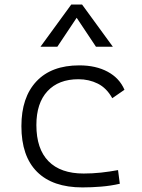

<svg xmlns="http://www.w3.org/2000/svg" viewBox="-20 -815 626 845"><path d="M342.8 9.8Q211.9 9.8 143.1 -58.8Q74.2 -127.4 74.2 -259.8Q74.2 -386.7 140.4 -457Q206.5 -527.3 329.1 -527.3Q401.9 -527.3 453.9 -499.3Q505.9 -471.2 527.8 -419.9L474.1 -382.8Q449.2 -427.7 410.4 -447Q371.6 -466.3 325.2 -466.3Q237.8 -466.3 189 -413.8Q140.1 -361.3 140.1 -264.6Q140.1 -159.7 193.4 -105.5Q246.6 -51.3 348.1 -51.3Q386.7 -51.3 424.8 -55.4Q462.9 -59.6 499.5 -66.4L507.3 -6.3Q467.3 2.9 425.3 6.3Q383.3 9.8 342.8 9.8ZM158.2 -609.4 293.5 -794.9H341.3L476.6 -609.4H402.3L317.4 -736.8L232.4 -609.4Z"/></svg>

Font: Cascadia Mono PL Light
Style: Regular
Weight: 300
Monospace: yes
Designer: Aaron Bell
Foundry: Saja Typeworks
Version: Version 2404.023; ttfautohint (v1.8.4)